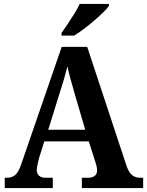

<svg xmlns="http://www.w3.org/2000/svg" viewBox="-20 -951 744 971"><path d="M4 0V-52H15Q40 -52 57 -66Q74 -80 89 -125L292 -714H421L618 -118Q630 -80 647.5 -66Q665 -52 689 -52H704V0H394V-52H429Q445 -52 458 -61Q471 -70 471 -89Q471 -101 467.5 -114Q464 -127 461 -136L429 -236H204L177 -150Q174 -138 170 -120.5Q166 -103 166 -91Q166 -72 178 -62Q190 -52 209 -52H247V0ZM224 -295H411L360 -469Q350 -504 339 -543Q328 -582 321 -615Q313 -583 302 -545.5Q291 -508 280 -475ZM291 -784Q305 -804 322.5 -830Q340 -856 356.5 -882.5Q373 -909 383 -931H531V-921Q522 -908 502 -888.5Q482 -869 456.5 -847Q431 -825 404.5 -805Q378 -785 355 -771H291Z"/></svg>

Font: Noto Serif Tamil SemiCondensed
Style: Bold Italic
Weight: 700
Width: 4
Italic angle: -12°
Designer: Indian Type Foundry, Tom Grace, and the Monotype Design Team
Foundry: Monotype Imaging Inc.
Version: Version 2.003; ttfautohint (v1.8.4.7-5d5b)